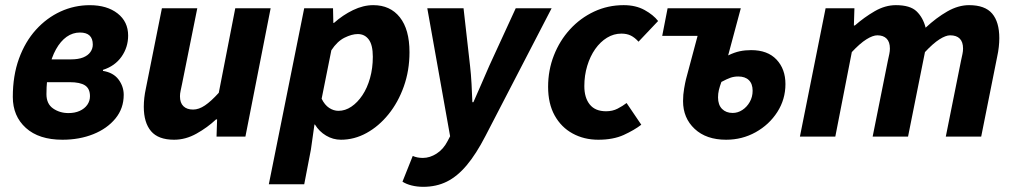

<svg xmlns="http://www.w3.org/2000/svg" viewBox="-20 -528 3924 742"><path d="M221.4 12Q130.4 12 80 -33.6Q29.5 -79.2 29.5 -153.4Q29.5 -235.8 53.3 -301.3Q77.1 -366.8 118.8 -412.9Q160.4 -458.9 214 -483.5Q267.5 -508 327 -508Q393.6 -508 434.4 -476.1Q475.2 -444.2 475.2 -390.7Q475.2 -345.2 449.6 -308.9Q424 -272.6 377.9 -258V-254Q418 -247.6 438.1 -220.7Q458.1 -193.9 458.1 -161.4Q458.1 -109.1 426.2 -70.1Q394.2 -31 340.6 -9.5Q287 12 221.4 12ZM244.5 -91Q269.4 -91 288.1 -99.5Q306.8 -108 317.3 -122.9Q327.7 -137.7 327.7 -156.2Q327.7 -185.4 308.7 -197.9Q289.6 -210.4 249.9 -210.4H132.4L149.7 -298.5H253.8Q282.6 -298.5 301.3 -306Q320 -313.6 329.3 -326.8Q338.6 -340 338.6 -355.7Q338.6 -402.3 288.9 -402.3Q261.1 -402.3 237.5 -385.7Q214 -369 196.4 -337.5Q178.9 -306 169.2 -262.2Q159.5 -218.4 159.5 -164Q159.5 -126.6 185.2 -108.8Q210.9 -91 244.5 -91Z M652.8 12Q591.8 12 563.8 -21Q535.7 -54 535.7 -115.4Q535.7 -132.4 537.7 -150Q539.7 -167.6 543.7 -186L605.7 -496H742.4L683.5 -203.4Q680.5 -188.6 678 -177.2Q675.5 -165.8 675.5 -155.9Q675.5 -130.5 688.8 -117.6Q702 -104.6 726.3 -104.6Q748.5 -104.6 772.1 -120.6Q795.8 -136.6 825.5 -169.4L889.2 -496H1025.9L928.4 0H816.8L819 -66.6H815Q781.8 -35.3 739.6 -11.7Q697.4 12 652.8 12Z M1018.9 184.1 1155.6 -496.1H1267L1268.2 -439.3H1270.5Q1304.6 -469.7 1344.2 -488.9Q1383.9 -508.1 1422.5 -508.1Q1488 -508.1 1525.2 -461.2Q1562.5 -414.2 1562.5 -326.2Q1562.5 -255.6 1540.6 -193.9Q1518.7 -132.3 1481.2 -86.1Q1443.7 -39.8 1396.4 -13.9Q1349.2 12 1297.6 12Q1266.9 12 1240.1 -4Q1213.3 -20 1197.2 -46.6H1195.2L1181.5 50.2L1155.7 184.1ZM1288 -99.7Q1314.1 -99.7 1337.8 -115.7Q1361.6 -131.7 1380.4 -159.8Q1399.3 -187.9 1410 -226.2Q1420.8 -264.4 1420.8 -308.7Q1420.8 -354.2 1405.1 -375.3Q1389.4 -396.4 1362.8 -396.4Q1339.8 -396.4 1311.4 -382.3Q1283.1 -368.2 1260.5 -333.7L1223 -146.5Q1234.7 -122.4 1252 -111Q1269.3 -99.7 1288 -99.7Z M1615.7 194Q1591.7 194 1570.7 188.7Q1549.7 183.4 1535.4 174.1L1575.1 74.6Q1591.7 82.3 1614.4 82.3Q1641.3 82.3 1667.4 65.5Q1693.6 48.8 1709.9 16.9L1719.5 -1.5L1631.3 -496.1H1771.4L1796.6 -273.1Q1800.2 -242.4 1802.3 -203.9Q1804.4 -165.3 1805.5 -133.1H1809.5Q1824.2 -165.6 1840.4 -203.6Q1856.6 -241.6 1870.6 -273.1L1973.1 -496.1H2111.8L1856.3 -2.9Q1820 67.5 1783.6 110.7Q1747.2 154 1706.6 174Q1666.1 194 1615.7 194Z M2292.2 12Q2237.1 12 2193 -12.1Q2148.9 -36.1 2123.5 -81.8Q2098.2 -127.5 2098.2 -192.5Q2098.2 -256.9 2120.6 -314Q2143 -371.1 2182.8 -414.6Q2222.6 -458.2 2275.9 -483.2Q2329.2 -508.1 2390.1 -508.1Q2437 -508.1 2471 -489.3Q2505.1 -470.5 2523.3 -446.8L2447.6 -366.9Q2433.5 -382.7 2418.1 -390.4Q2402.6 -398.1 2381.5 -398.1Q2351.8 -398.1 2325.8 -382.2Q2299.9 -366.3 2280.2 -338.4Q2260.6 -310.5 2249.4 -273.5Q2238.2 -236.5 2238.2 -195.2Q2238.2 -150.3 2259.2 -124.2Q2280.2 -98 2322.2 -98Q2347.3 -98 2366.9 -108.2Q2386.5 -118.3 2401.5 -129.9L2458.3 -46Q2431 -25 2390.5 -6.5Q2349.9 12 2292.2 12Z M2786.2 12Q2709.4 12 2664.6 -29.9Q2619.7 -71.8 2619.7 -137.4Q2619.7 -162.4 2623.9 -186Q2628 -209.6 2631 -221.6L2675.9 -389.4H2539.2L2560 -496.1H2842.9L2794 -313.9Q2818.7 -325.8 2839.1 -330Q2859.4 -334.3 2883 -334.3Q2946.6 -334.3 2981 -297.7Q3015.4 -261.1 3015.4 -203.1Q3015.4 -144 2984 -95.1Q2952.6 -46.2 2900.4 -17.1Q2848.3 12 2786.2 12ZM2811.4 -91.5Q2831.4 -91.5 2848.9 -103Q2866.5 -114.5 2877.5 -134Q2888.6 -153.5 2888.6 -177.3Q2888.6 -204 2874.1 -218.2Q2859.7 -232.4 2833 -232.4Q2816.8 -232.4 2803.2 -227.7Q2789.6 -223 2767.9 -211.4Q2761.4 -193.6 2758.1 -179.9Q2754.9 -166.2 2754.9 -151.7Q2754.9 -122.8 2770.4 -107.1Q2786 -91.5 2811.4 -91.5Z M3071.3 0 3170.6 -496.1H3282L3279.9 -429.7H3283.9Q3319.9 -461.2 3360.4 -484.7Q3400.8 -508.1 3442.2 -508.1Q3497.3 -508.1 3522.2 -484.2Q3547.1 -460.3 3557.2 -421Q3598.3 -459.4 3640.9 -483.8Q3683.5 -508.1 3724.9 -508.1Q3786.6 -508.1 3814.2 -475.6Q3841.9 -443.1 3841.9 -380.6Q3841.9 -364.2 3839.9 -346.4Q3838 -328.5 3833.9 -310L3771.9 0H3635.1L3693.8 -292.8Q3697.2 -308.4 3699.5 -319.3Q3701.8 -330.3 3701.8 -340.3Q3701.8 -365.9 3689.1 -378.7Q3676.5 -391.5 3651.7 -391.5Q3635.1 -391.5 3610.6 -376Q3586.1 -360.4 3554.6 -326.7L3489.2 0H3352.4L3411.1 -292.8Q3414.4 -308.4 3416.8 -319.3Q3419.1 -330.3 3419.1 -340.3Q3419.1 -365.9 3406.4 -378.7Q3393.8 -391.5 3370.6 -391.5Q3353.2 -391.5 3328.3 -376Q3303.4 -360.4 3271.9 -326.7L3208.1 0Z"/></svg>

Font: Source Sans Variable
Style: Italic
Weight: 200
Italic angle: -11°
Designer: Paul D. Hunt
Foundry: Adobe Systems Incorporated
Version: Version 3.006;hotconv 1.0.111;makeotfexe 2.5.65597